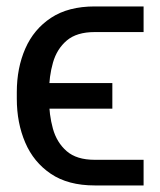

<svg xmlns="http://www.w3.org/2000/svg" viewBox="-20 -565 489 585"><path d="M268.6 -78.1H417.5V0H268.6Q187.5 0 135 -35.4Q82.5 -70.8 56.9 -130.6Q31.2 -190.4 31.2 -264.2V-284.2Q31.2 -357.9 57.1 -417Q83 -476.1 135.5 -510.7Q188 -545.4 268.6 -545.4H417.5V-467.3H268.6Q213.9 -467.3 183.6 -441.7Q153.3 -416 141.4 -374.3Q129.4 -332.5 129.4 -284.2V-264.2Q129.4 -215.8 141.1 -173.3Q152.8 -130.9 183.1 -104.5Q213.4 -78.1 268.6 -78.1ZM322.3 -312V-233.9H54.2V-312Z"/></svg>

Font: Sahel VF Regular
Style: Regular
Weight: 400
Foundry: Saber Rastikerdar (saber.rastikerdar@gmail.com)
Version: Version 3.4.0